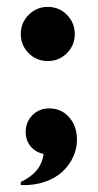

<svg xmlns="http://www.w3.org/2000/svg" viewBox="-20 -452 282 554"><path d="M40 -354Q40 -386.2 62.7 -409.2Q85.4 -432.1 118.2 -432.1Q150.4 -432.1 173.1 -409.2Q195.8 -386.2 195.8 -354Q195.8 -321.3 173.1 -298.6Q150.4 -275.9 118.2 -275.9Q85 -275.9 62.5 -298.6Q40 -321.3 40 -354ZM40 73.2V82Q78.1 83.5 109.6 72.5Q141.1 61.5 160.9 42.7Q180.7 23.9 191.4 0.2Q202.1 -23.4 202.1 -48.8Q202.1 -87.9 179.7 -113.5Q157.2 -139.2 122.1 -139.2Q92.8 -139.2 73.5 -119.6Q54.2 -100.1 54.2 -70.8Q54.2 -47.4 68.1 -30Q82 -12.7 106 -7.8Q101.6 20.5 85.7 39.6Q69.8 58.6 40 73.2Z"/></svg>

Font: Modern Pictograms
Style: Normal
Weight: 400
Designer: John Caserta
Foundry: John Caserta
Version: 1.000